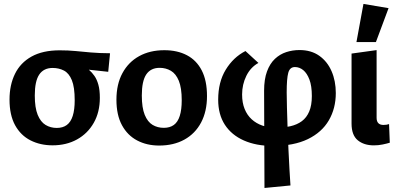

<svg xmlns="http://www.w3.org/2000/svg" viewBox="-20 -718 2010 968"><path d="M245 14.7Q183.1 14.7 133.8 -10.3Q84.5 -35.3 56.2 -86.5Q28 -137.8 28 -215.9Q28 -289.7 55.6 -345.8Q83.1 -401.9 139.4 -433.1Q195.7 -464.3 280.8 -464.3Q324.2 -464.3 360.9 -460.7Q397.5 -457.1 438.2 -453.5Q478.9 -449.9 534.8 -449.5L525.6 -356L427.9 -366.6Q443.9 -352.9 456.3 -335Q468.7 -317.1 476 -290.7Q483.4 -264.3 483.4 -224.6Q483.4 -152.9 452.8 -98.9Q422.2 -44.9 368.5 -15.1Q314.8 14.7 245 14.7ZM266.3 -73Q296.7 -73 316.8 -87.8Q336.8 -102.5 346.7 -133.7Q356.6 -164.8 356.6 -212.5Q356.6 -278.7 342.2 -313.8Q327.8 -349 302.4 -362.2Q277.1 -375.4 245.3 -375.4Q200.3 -375.4 177.8 -342.1Q155.4 -308.9 155.4 -236.5Q155.4 -175 170 -139.1Q184.7 -103.2 209.8 -88.1Q234.8 -73 266.3 -73Z M782.2 15.8Q720.2 15.8 671.6 -9.8Q622.9 -35.3 595 -86.6Q567 -137.9 567 -215.5Q567 -293.5 597.3 -349.3Q627.5 -405.2 681.7 -435Q735.8 -464.9 808.7 -464.9Q874.3 -464.9 922.5 -439.5Q970.7 -414.2 997.2 -362.9Q1023.6 -311.6 1023.6 -233.5Q1023.6 -156.5 993.9 -100.4Q964.1 -44.3 909.9 -14.3Q855.7 15.8 782.2 15.8ZM805.9 -73.5Q836.3 -73.5 856.4 -88Q876.4 -102.5 886.3 -133.7Q896.2 -164.8 896.2 -212.5Q896.2 -274.9 881.6 -310.6Q866.9 -346.3 841.6 -361.1Q816.3 -376 784.9 -376Q739.9 -376 717.4 -342.7Q695 -309.4 695 -236.5Q695 -175 709.6 -139.1Q724.3 -103.2 749.4 -88.3Q774.4 -73.5 805.9 -73.5Z M1313.4 229.7 1311.5 -260.3Q1311.5 -318.5 1326.2 -358.1Q1340.9 -397.7 1366.1 -421.3Q1391.2 -444.9 1423.2 -455.3Q1455.2 -465.7 1489.9 -465.7Q1548.8 -465.7 1589.7 -436.8Q1630.5 -407.9 1651.7 -358.9Q1673 -309.9 1673 -248.9Q1673 -171.6 1637.8 -111.2Q1602.7 -50.9 1532.1 -16.6Q1461.4 17.7 1355.1 17.7Q1271.5 17.7 1209.5 -9.8Q1147.5 -37.2 1113.7 -89Q1080 -140.8 1080 -215.4Q1080 -304.4 1118.2 -366.8Q1156.3 -429.2 1217.5 -460.7L1282.9 -400.7Q1243.4 -379 1222 -335.6Q1200.6 -292.1 1200.6 -241.7Q1200.6 -200.1 1213.3 -168.8Q1226 -137.4 1248.8 -116.6Q1271.7 -95.7 1302.7 -84.9Q1333.8 -74.2 1370.4 -74.2Q1411.1 -74.2 1444.4 -81.7Q1477.6 -89.3 1501.8 -107.1Q1525.9 -125 1539 -156Q1552.2 -187.1 1552.2 -233.9Q1552.2 -284.7 1540.1 -316.7Q1528 -348.8 1508.9 -364.4Q1489.7 -380 1466.9 -380Q1441.4 -380 1433.4 -351.2Q1425.4 -322.3 1425.4 -252.1Q1425.4 -223.1 1426.7 -175.9Q1427.9 -128.6 1429.9 -73.1Q1431.9 -17.5 1434.4 38.2Q1436.9 94 1439.7 141Q1442.4 188 1444.4 217Z M1865.1 14.9Q1814.9 14.9 1783.6 -10.9Q1752.4 -36.7 1752.4 -95V-447.9L1878.7 -465.4V-124.2Q1878.7 -106 1887.5 -97Q1896.4 -88.1 1912.9 -88.1Q1929.9 -88.1 1941.5 -92.4L1945.2 1.5Q1930.7 6 1909.3 10.4Q1887.8 14.9 1865.1 14.9ZM1777.1 -505.9 1812.4 -698.2 1939 -676.9 1875.2 -505.9Z"/></svg>

Font: Ancizar Sans Thin
Style: Regular
Weight: 100
Designer: Cesar Puertas, Viviana Monsalve, Julian Moncada, Julian Prieto, Jose Castro, Mariel Hernandez, Felipe Aragon, Sara Alarc
Version: Version 8.100